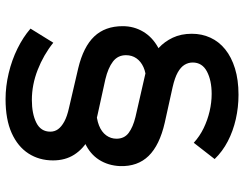

<svg xmlns="http://www.w3.org/2000/svg" viewBox="-116 -636 899 708"><g transform="rotate(90 334.0 -281.5)"><path d="M409 -123 382 -186Q418 -187 442 -196.5Q466 -206 478.5 -223Q491 -240 491 -261Q491 -290 469.5 -306Q448 -322 411 -331L258 -366Q233 -371 206 -383.5Q179 -396 156 -417Q133 -438 118.5 -468.5Q104 -499 104 -539Q104 -576 118.5 -607.5Q133 -639 161.5 -662Q190 -685 232 -698Q274 -711 329 -711Q375 -711 419 -701Q463 -691 500.5 -671.5Q538 -652 566 -623L506 -546Q482 -568 452 -582.5Q422 -597 389.5 -604.5Q357 -612 326 -612Q276 -612 243 -594.5Q210 -577 210 -542Q210 -526 218.5 -512Q227 -498 246.5 -487Q266 -476 301 -468L432 -439Q515 -420 554.5 -379.5Q594 -339 592 -274Q590 -230 568.5 -196.5Q547 -163 506.5 -144.5Q466 -126 409 -123ZM345 148Q298 148 249.5 136.5Q201 125 158.5 104Q116 83 85 56L137 -28Q182 8 237 29.5Q292 51 348 51Q399 51 432 34.5Q465 18 465 -17Q465 -33 456 -45.5Q447 -58 428 -68.5Q409 -79 377 -86L231 -120Q152 -139 114 -179Q76 -219 76 -284Q76 -325 96 -359Q116 -393 154.5 -414.5Q193 -436 250 -438L275 -370Q248 -370 227 -360.5Q206 -351 194.5 -334.5Q183 -318 183 -296Q183 -266 206.5 -248Q230 -230 272 -220L404 -191Q453 -181 491 -159.5Q529 -138 550 -105Q571 -72 571 -27Q571 24 545.5 63.5Q520 103 470 125.5Q420 148 345 148Z"/></g></svg>

Font: Lexend Exa
Style: Regular
Weight: 400
Designer: Bonnie Shaver-Troup, Thomas Jockin
Foundry: Lexend
Version: Version 1.007